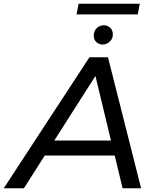

<svg xmlns="http://www.w3.org/2000/svg" viewBox="-74 -1006 826 1026"><path d="M-54 0 404 -700H503L680 0H581L539 -175H165L54 0ZM216 -255H519L436 -600ZM474 -768Q455 -768 441 -781Q427 -794 427 -816Q427 -840 443 -855.5Q459 -871 481 -871Q500 -871 514.5 -858Q529 -845 529 -822Q529 -799 512.5 -783.5Q496 -768 474 -768ZM335 -929 346 -986H673L662 -929Z"/></svg>

Font: Montserrat Medium
Style: Italic
Weight: 500
Italic angle: -11.3°
Designer: Julieta Ulanovsky
Foundry: Julieta Ulanovsky
Version: Version 9.000; ttfautohint (v1.8.4.7-5d5b)